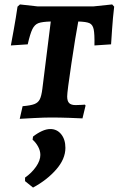

<svg xmlns="http://www.w3.org/2000/svg" viewBox="-20 -530 535 866"><path d="M105 -330 29 -325Q32 -341 42 -396Q52 -451 59 -500L70 -510L151 -501H400L486 -510L495 -500Q489 -450 485.5 -397.5Q482 -345 481 -330L406 -325Q407 -377 402.5 -398Q398 -419 383.5 -425.5Q369 -432 333 -433Q321 -370 302 -243Q283 -116 283 -95Q283 -74 292 -65Q301 -56 321 -56Q337 -56 348.5 -57Q360 -58 363 -58L366 -54L352 4Q336 3 292.5 1.5Q249 0 209 0Q180 0 132 2.5Q84 5 69 6L82 -51Q118 -54 135 -60.5Q152 -67 159.5 -82Q167 -97 171 -129L209 -433Q170 -432 153 -425.5Q136 -419 126 -398.5Q116 -378 105 -330ZM207 52Q237 52 256 75.5Q275 99 275 137Q275 187 233.5 234.5Q192 282 129 316L93 287V271Q123 250 142.5 222Q162 194 162 169Q162 150 152 131.5Q142 113 127 100L129 86Q148 71 168.5 61.5Q189 52 207 52Z"/></svg>

Font: Alegreya SC
Style: Bold Italic
Weight: 700
Italic angle: -7°
Designer: Juan Pablo del Peral
Foundry: Huerta Tipografica
Version: Version 2.007; ttfautohint (v1.6)